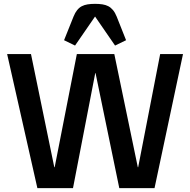

<svg xmlns="http://www.w3.org/2000/svg" viewBox="-20 -978 988 998"><path d="M17.1 -696.8H141.1L262.2 -108.9H264.2L379.4 -696.8H574.2L696.3 -108.9H698.2L812.5 -696.8H931.2L783.2 0H600.1L476.6 -598.1H475.1L359.4 0H174.3ZM370.1 -741.2 313 -769 362.3 -892.1Q370.6 -912.6 381.1 -925.5Q391.6 -938.5 405 -945.6Q418.5 -952.6 435.5 -955.3Q452.6 -958 474.1 -958Q495.6 -958 512.7 -955.3Q529.8 -952.6 543.2 -945.6Q556.6 -938.5 567.4 -925.5Q578.1 -912.6 586.4 -892.1L635.3 -769L578.1 -741.2L474.1 -892.1Z"/></svg>

Font: Doppio One
Style: Regular
Weight: 400
Designer: Szymon Celej
Foundry: Szymon Celej
Version: Version 1.002